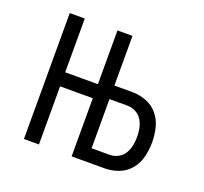

<svg xmlns="http://www.w3.org/2000/svg" viewBox="-96 -633 793 745"><g transform="rotate(20 300.0 -260.0)"><path d="M72 0V-520H134V-298H269V-520H331V-315H405Q435 -315 463.5 -304Q492 -293 511 -269.5Q530 -246 537 -216.5Q544 -187 544 -157Q544 -128 537 -98.5Q530 -69 511 -45.5Q492 -22 463.5 -11Q435 0 405 0H269V-240H134V0ZM331 -56H405Q423 -56 439.5 -64.5Q456 -73 465.5 -88.5Q475 -104 478.5 -122Q482 -140 482 -157Q482 -175 478.5 -193Q475 -211 465.5 -226.5Q456 -242 439.5 -250.5Q423 -259 405 -259H331Z"/></g></svg>

Font: Iosevka Light Extended
Style: Regular
Weight: 300
Width: 7
Monospace: yes
Designer: Belleve Invis
Foundry: Belleve Invis
Version: Version 32.5.0; ttfautohint (v1.8.4)